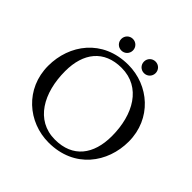

<svg xmlns="http://www.w3.org/2000/svg" viewBox="-203 -975 1168 1168"><g transform="rotate(45 381.5 -390.5)"><path d="M294 -695C322 -695 344 -717 344 -745C344 -773 322 -795 294 -795C266 -795 244 -773 244 -745C244 -717 266 -695 294 -695ZM489 -695C517 -695 539 -717 539 -745C539 -773 517 -795 489 -795C461 -795 439 -773 439 -745C439 -717 461 -695 489 -695ZM377 14C599 14 718 -155 718 -335C718 -532 562 -664 386 -664C164 -664 45 -495 45 -315C45 -118 201 14 377 14ZM392 -26C225 -26 141 -179 141 -365C141 -521 219 -622 370 -622C537 -622 622 -471 622 -286C622 -129 545 -26 392 -26Z"/></g></svg>

Font: Garamond-Math
Style: Regular
Weight: 400
Version: Version 2019-08-16